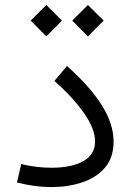

<svg xmlns="http://www.w3.org/2000/svg" viewBox="-20 -761 535 785"><path d="M105.5 -676.8 169.4 -740.7 233.4 -676.8 169.4 -612.3ZM275.4 -676.8 339.4 -740.7 403.8 -676.8 339.4 -612.3ZM444.3 -182.6Q444.3 -115.7 408.4 -74.7Q372.6 -33.7 314.7 -14.9Q256.8 3.9 190.4 3.9Q157.2 3.9 121.8 -0.7Q86.4 -5.4 49.3 -15.1L66.9 -90.3Q101.1 -82 131.1 -78.6Q161.1 -75.2 189.5 -75.2Q273.4 -75.2 321 -102.3Q368.7 -129.4 368.7 -183.1Q368.7 -232.4 325.7 -295.4Q282.7 -358.4 202.6 -430.2L253.9 -491.2Q348.6 -406.7 396.5 -330.3Q444.3 -253.9 444.3 -182.6Z"/></svg>

Font: Estedad-FD Regular
Style: FD-Regular
Weight: 400
Designer: Amin Abedi
Version: Version 7.3